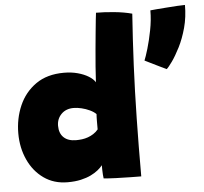

<svg xmlns="http://www.w3.org/2000/svg" viewBox="-52 -785 898 844"><g transform="rotate(-5 397.0 -363.0)"><path d="M372 -1.5Q371 -7.5 370.2 -17.8Q369.5 -28 369.2 -39.5Q369 -51 369 -60Q361.5 -50 348.2 -39.2Q335 -28.5 316 -19.2Q297 -10 271.5 -4.2Q246 1.5 213.5 1.5Q153 1.5 108.5 -30Q64 -61.5 39.8 -114.5Q15.5 -167.5 15.5 -231Q15.5 -296.5 40 -353Q64.5 -409.5 114 -444.5Q163.5 -479.5 238.5 -479.5Q271 -479.5 298.8 -472Q326.5 -464.5 346.5 -452.2Q366.5 -440 375 -425.5Q376.5 -457 379.5 -495Q382.5 -533 386 -571.5Q389.5 -610 392.8 -643.5Q396 -677 398.5 -700.2Q401 -723.5 402 -730Q437 -730 481.2 -725.8Q525.5 -721.5 560.5 -712Q552.5 -598.5 547.2 -485.5Q542 -372.5 539.8 -252.2Q537.5 -132 537.5 4Q523.5 4 491.8 3.5Q460 3 426.2 1.8Q392.5 0.5 372 -1.5ZM266.5 -179.5Q279.5 -179.5 292.8 -181.2Q306 -183 318.8 -187.5Q331.5 -192 343.2 -199.5Q355 -207 364.5 -218.5Q364.5 -227.5 364.5 -237Q364.5 -246.5 364.5 -255.2Q364.5 -264 364.8 -272Q365 -280 365.5 -286Q355 -296.5 338 -304.5Q321 -312.5 302.2 -317Q283.5 -321.5 267 -321.5Q233.5 -321.5 213 -300.8Q192.5 -280 192.5 -249.5Q192.5 -216 211.8 -197.8Q231 -179.5 266.5 -179.5ZM794.5 -730Q794.5 -676.5 781.8 -629.8Q769 -583 750.5 -546.5Q732 -510 715.2 -486.5Q698.5 -463 690 -456Q681.5 -460 660.5 -470.2Q639.5 -480.5 619.8 -490.2Q600 -500 596 -502Q602.5 -517 613 -552.2Q623.5 -587.5 632.2 -632.2Q641 -677 641 -719.5Q647 -720.5 667.2 -722Q687.5 -723.5 712.8 -725.5Q738 -727.5 760.8 -728.8Q783.5 -730 794.5 -730Z"/></g></svg>

Font: Grandstander Thin Black
Style: Regular
Weight: 900
Version: Version 1.200